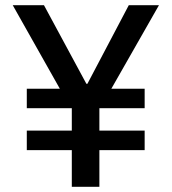

<svg xmlns="http://www.w3.org/2000/svg" viewBox="-20 -718 660 738"><path d="M256 0V-141H83V-216H256V-302H83V-377H210L29 -698H149L312 -396H316L475 -698H591L408 -377H536V-302H362V-216H536V-141H362V0Z"/></svg>

Font: Anuphan Medium
Style: Regular
Weight: 500
Designer: Mike Abbink, Paul van der Laan, Pieter van Rosmalen, Mint Tantisuwanna
Foundry: Bold Monday; Cadson Demak
Version: Version 3.002;hotconv 1.0.109;makeotfexe 2.5.65596